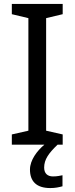

<svg xmlns="http://www.w3.org/2000/svg" viewBox="-20 -734 379 974"><path d="M204 116C204 75 227 43 272 0H298V-52L214 -71V-642L298 -662V-714H40V-662L124 -642V-71L40 -52V0H205C169 30 132 78 132 126C132 185 164 220 235 220C261 220 278 216 297 211V155C286 157 271 161 249 161C221 161 204 146 204 116Z"/></svg>

Font: Noto Sans Bhaiksuki
Style: Regular
Weight: 400
Designer: Monotype Design Team
Foundry: Monotype Imaging Inc.
Version: Version 2.002